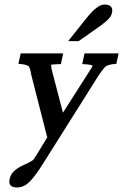

<svg xmlns="http://www.w3.org/2000/svg" viewBox="-20 -612 542 845"><path d="M280 -431 362 -534Q409 -592 439 -592Q474 -592 474 -566Q474 -560 472 -553Q468 -532 429 -504H430L326 -431ZM377 -304Q385 -315 387 -322Q387 -322 387 -322Q387 -328 342 -330L352 -377H502L492 -331Q474 -330 462.5 -327Q451 -324 444 -319Q438 -313 427 -298.5Q416 -284 402 -261L167 112Q131 169 107 191Q83 213 55 213Q21 213 21 187Q21 181 23 174Q30 137 89 112Q101 107 109.5 102Q118 97 123 94Q127 91 131 85Q135 79 140 71L188 -7L118 -281Q112 -318 104 -322Q99 -325 89 -327.5Q79 -330 61 -331L71 -377H258L248 -330Q205 -329 205 -326Q205 -325 205 -323Q205 -318 207 -308L257 -116Z"/></svg>

Font: New Athena Unicode
Style: Bold Italic
Weight: 700
Designer: J. Rusten 1997; rev. by R. Hancock 2001, 2002, rev. by D. Mastronarde 2002-2021
Foundry: Society for Classical Studies (formerly American Philological Association)
Version: Version 5.008